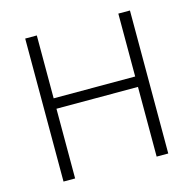

<svg xmlns="http://www.w3.org/2000/svg" viewBox="-105 -913 933 926"><g transform="rotate(-15 362.0 -450.0)"><path d="M623 -93H565V-441H158V-93H100V-807H158V-493H565V-807H623Z"/></g></svg>

Font: Noto Sans Kannada UI Light
Style: Regular
Weight: 300
Designer: Jelle Bosma - Monotype Design Team
Foundry: Monotype Imaging Inc.
Version: Version 2.005; ttfautohint (v1.8.4.7-5d5b)